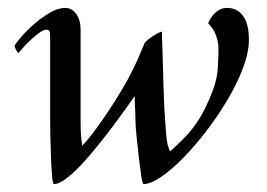

<svg xmlns="http://www.w3.org/2000/svg" viewBox="-20 -460 675 486"><path d="M390 -380Q385 -379 378.5 -375.5Q372 -372 366 -368Q360 -364 354.5 -359.5Q349 -355 346 -351Q339 -334 330 -313Q321 -292 303 -258Q296 -246 284 -225.5Q272 -205 256 -181Q240 -157 222.5 -133Q205 -109 188 -91Q187 -99 186 -107.5Q185 -116 184.5 -126Q184 -136 184 -149Q184 -162 184 -178V-386Q184 -409 173 -424.5Q162 -440 145 -440Q127 -440 106.5 -428Q86 -416 67.5 -400Q49 -384 35 -368Q21 -352 17 -345Q17 -340 21 -333Q25 -326 27 -326Q28 -327 36 -336.5Q44 -346 55 -356.5Q66 -367 78 -376Q90 -385 98 -385Q106 -385 106.5 -375.5Q107 -366 107 -359V-150Q107 -139 107.5 -114Q108 -89 109 -63.5Q110 -38 111.5 -17.5Q113 3 116 6Q132 6 156.5 -15Q181 -36 209 -69Q237 -102 266.5 -141.5Q296 -181 321 -217Q321 -217 321 -210.5Q321 -204 321.5 -194.5Q322 -185 322.5 -173.5Q323 -162 323 -152Q323 -141 325.5 -116Q328 -91 331 -65Q334 -39 337 -18Q340 3 343 6Q361 6 387.5 -12Q414 -30 443.5 -60Q473 -90 502.5 -128.5Q532 -167 556 -207.5Q580 -248 595 -287.5Q610 -327 610 -359Q610 -377 607 -391.5Q604 -406 597 -417Q590 -428 579.5 -434Q569 -440 555 -440Q546 -440 538 -436.5Q530 -433 524 -427Q518 -421 513.5 -414Q509 -407 507 -401Q520 -388 526.5 -371Q533 -354 533 -337Q533 -320 531.5 -290.5Q530 -261 519 -232Q510 -208 500 -187.5Q490 -167 477 -148Q464 -129 447.5 -112Q431 -95 411 -77Q403 -89 400.5 -120.5Q398 -152 396 -185Q395 -209 394 -236.5Q393 -264 392.5 -291Q392 -318 391 -341.5Q390 -365 390 -380Z"/></svg>

Font: Vermiglione
Style: Italic
Weight: 400
Italic angle: -11°
Version: Version 1.105